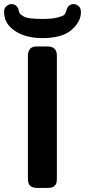

<svg xmlns="http://www.w3.org/2000/svg" viewBox="-46 -922 417 942"><path d="M-26 -863Q-26 -883 -13.5 -892.5Q-1 -902 10 -902Q33 -902 44 -879Q44 -878 46.5 -867.5Q49 -857 53.5 -853Q58 -849 69 -842Q80 -835 104 -832Q128 -829 164 -829Q209 -829 235.5 -836Q262 -843 268.5 -848.5Q275 -854 279 -868Q283 -882 284 -883Q294 -902 316 -902Q327 -902 339 -892.5Q351 -883 351 -862Q351 -815 304.5 -775Q258 -735 162 -735Q80 -735 27 -770.5Q-26 -806 -26 -863ZM91 -46V-647Q91 -694 133 -694Q133 -694 187 -694Q233 -694 233 -649V-48Q233 -29 230 -22Q228 -17 224 -12.5Q220 -8 217 -6Q214 -4 209 -2.5Q204 -1 201.5 -1Q199 -1 194 -0.5Q189 0 188 0H137Q115 0 103 -9.5Q91 -19 91 -46Z"/></svg>

Font: CMU Sans Serif
Style: Bold
Weight: 700
Version: Version 0.7.0